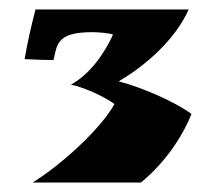

<svg xmlns="http://www.w3.org/2000/svg" viewBox="-20 -607 438 406"><path d="M55 -587C47 -555 39 -523 32 -482C51 -481 76 -480 93 -480L95 -488C101 -516 105 -539 175 -539C187 -539 211 -537 219 -534C203 -498 172 -451 130 -428C159 -422 202 -402 222 -387C195 -337 112 -260 49 -221H278C335 -268 369 -326 385 -366C348 -393 280 -422 231 -435C289 -469 351 -524 379 -587Z"/></svg>

Font: Ruslan Display
Style: Regular
Weight: 400
Designer: Denis Masharov, Vladimir Rabdu
Foundry: Denis Masharov, Vladimir Rabdu
Version: Version 1.001